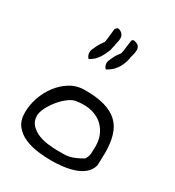

<svg xmlns="http://www.w3.org/2000/svg" viewBox="-149 -687 708 777"><g transform="rotate(30 204.5 -298.0)"><path d="M18.6 -115.2Q18.6 -148.4 30.3 -183.6Q42 -218.8 64 -248Q85.9 -277.3 116.2 -295.9Q146.5 -314.5 185.5 -314.5Q240.2 -314.5 277.3 -303.7Q314.5 -293 337.9 -271Q361.3 -249 371.6 -214.4Q381.8 -179.7 381.8 -132.8Q381.8 -129.9 381.3 -121.6Q380.9 -113.3 380.9 -104.5Q380.9 -95.7 380.4 -87.4Q379.9 -79.1 379.9 -75.2Q373 -50.8 354 -35.6Q335 -20.5 310.1 -12.7Q285.2 -4.9 258.3 -2Q231.4 1 210 1Q179.7 1 146.5 -2.9Q113.3 -6.8 84.5 -19Q55.7 -31.2 37.1 -54.2Q18.6 -77.1 18.6 -115.2ZM67.4 -127.9Q67.4 -102.5 82.5 -86.4Q97.7 -70.3 119.1 -61.5Q140.6 -52.7 165.5 -49.8Q190.4 -46.9 208 -46.9Q225.6 -46.9 238.8 -46.9Q252 -46.9 264.6 -49.8Q277.3 -52.7 291 -58.6Q304.7 -64.5 323.2 -75.2Q333 -90.8 334 -106Q335 -121.1 335 -137.7Q335 -170.9 322.3 -196.3Q309.6 -221.7 288.1 -237.3Q266.6 -252.9 236.8 -258.3Q207 -263.7 170.9 -256.8Q156.2 -253.9 137.7 -239.3Q119.1 -224.6 103.5 -205.1Q87.9 -185.5 77.6 -164.6Q67.4 -143.6 67.4 -127.9ZM133.8 -430.7Q125 -439.5 123.5 -450.7Q122.1 -461.9 127 -472.7Q136.7 -494.1 142.1 -502.9Q147.5 -511.7 150.4 -515.6Q153.3 -519.5 154.8 -521.5Q156.2 -523.4 157.2 -529.3Q158.2 -535.2 159.7 -548.3Q161.1 -561.5 164.1 -588.9Q164.1 -588.9 165 -589.8L167 -591.8Q172.9 -599.6 181.2 -596.7Q189.5 -593.8 194.3 -588.9Q204.1 -580.1 203.6 -565.9Q203.1 -551.8 199.2 -541Q197.3 -531.2 197.3 -528.3Q194.3 -518.6 192.4 -506.8Q187.5 -495.1 181.2 -481.4Q174.8 -467.8 163.6 -454.1Q152.3 -440.4 133.8 -430.7ZM214.8 -428.7Q207 -436.5 205.1 -447.8Q203.1 -459 209 -469.7Q217.8 -490.2 223.6 -499Q229.5 -507.8 232.4 -510.7Q235.4 -513.7 235.8 -515.1Q236.3 -516.6 237.8 -522Q239.3 -527.3 240.7 -540.5Q242.2 -553.7 246.1 -580.1Q246.1 -581.1 247.1 -581.1Q247.1 -582 247.1 -584Q252.9 -588.9 261.2 -586.4Q269.5 -584 275.4 -580.1Q285.2 -571.3 284.7 -557.6Q284.2 -543.9 280.3 -532.2Q277.3 -522.5 277.3 -520.5Q277.3 -518.6 276.9 -515.1Q276.4 -511.7 272.9 -500Q269.5 -488.3 262.7 -475.1Q255.9 -461.9 244.6 -450.2Q233.4 -438.5 214.8 -428.7Z"/></g></svg>

Font: Swanky and Moo Moo
Style: Regular
Weight: 400
Designer: Kimberly Geswein
Foundry: Kimberly Geswein
Version: Version 1.002 2001